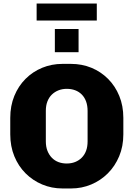

<svg xmlns="http://www.w3.org/2000/svg" viewBox="-20 -1055 754 1085"><path d="M333 10Q272 10 218.5 -12.5Q165 -35 124.5 -75.5Q84 -116 61 -172Q38 -228 38 -296V-389Q38 -457 61 -513Q84 -569 124.5 -609.5Q165 -650 218.5 -672Q272 -694 333 -694H381Q443 -694 496.5 -672Q550 -650 590.5 -609.5Q631 -569 654 -513Q677 -457 677 -389V-296Q677 -228 653.5 -172Q630 -116 589.5 -75.5Q549 -35 495.5 -12.5Q442 10 382 10ZM357 -131Q383 -131 404.5 -139.5Q426 -148 442 -164Q458 -180 466.5 -203Q475 -226 475 -256V-428Q475 -458 466.5 -481.5Q458 -505 442 -521Q426 -537 404.5 -545Q383 -553 357 -553Q332 -553 310.5 -544.5Q289 -536 273 -520.5Q257 -505 248 -482Q239 -459 239 -429V-256Q239 -226 248 -203Q257 -180 273 -163.5Q289 -147 310.5 -139Q332 -131 357 -131ZM187 -939V-1035H527V-939ZM290 -760V-891H424V-760Z"/></svg>

Font: Chivo Medium ExtraBold
Style: Regular
Weight: 800
Version: Version 2.002